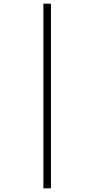

<svg xmlns="http://www.w3.org/2000/svg" viewBox="-20 -780 511 1040"><path d="M215 240V-760H256V240Z"/></svg>

Font: Noto Serif Bengali Condensed Light
Style: Regular
Weight: 300
Width: 3
Designer: Juan Bruce, Universal Thirst, Indian Type Foundry and the Monotype Design Team.
Foundry: Monotype Imaging Inc.
Version: Version 2.003; ttfautohint (v1.8.4.7-5d5b)